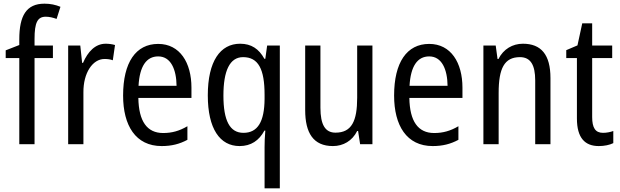

<svg xmlns="http://www.w3.org/2000/svg" viewBox="-20 -785 3375 1045"><path d="M268 -469V-537H168V-573C168 -662 184 -694 229 -694C249 -694 269 -689 288 -682L309 -748C282 -759 255 -765 222 -765C123 -765 85 -699 85 -571V-540L11 -511V-469H85V0H168V-469Z M555 -547C499 -547 458 -504 432 -443H427L417 -537H351V0H434V-282C433 -388 484 -464 549 -464C565 -464 581 -462 594 -457L606 -540C589 -545 571 -547 555 -547Z M841 -546C719 -546 650 -445 650 -265C650 -102 718 10 860 10C914 10 957 -1 1000 -24V-98C956 -72 915 -61 868 -61C780 -61 735 -125 733 -252H1022V-308C1022 -444 959 -546 841 -546ZM841 -478C910 -478 940 -407 941 -318H734C740 -425 777 -478 841 -478Z M1420 16V240H1503V-537H1434L1424 -465H1419C1389 -519 1348 -547 1287 -547C1179 -547 1111 -452 1111 -266C1111 -84 1177 10 1284 10C1346 10 1390 -20 1419 -74H1424C1421 -39 1420 -7 1420 16ZM1305 -62C1231 -62 1196 -128 1196 -265C1196 -399 1230 -474 1303 -474C1386 -474 1420 -409 1420 -269V-246C1419 -123 1383 -62 1305 -62Z M2007 -537H1924V-253C1924 -126 1894 -63 1806 -63C1750 -63 1724 -106 1724 -199V-537H1641V-186C1641 -62 1685 10 1792 10C1848 10 1897 -18 1924 -72H1929L1940 0H2007Z M2316 -546C2194 -546 2125 -445 2125 -265C2125 -102 2193 10 2335 10C2389 10 2432 -1 2475 -24V-98C2431 -72 2390 -61 2343 -61C2255 -61 2210 -125 2208 -252H2497V-308C2497 -444 2434 -546 2316 -546ZM2316 -478C2385 -478 2415 -407 2416 -318H2209C2215 -425 2252 -478 2316 -478Z M2826 -547C2770 -547 2720 -518 2693 -464H2688L2678 -537H2611V0H2694V-279C2694 -413 2725 -474 2810 -474C2868 -474 2893 -431 2893 -347V0H2976V-360C2976 -488 2925 -547 2826 -547Z M3262 -62C3220 -62 3203 -90 3203 -148V-469H3312V-537H3203V-658H3149L3123 -538L3062 -512V-469H3120V-140C3120 -34 3164 10 3239 10C3269 10 3298 4 3318 -6V-72C3302 -66 3281 -62 3262 -62Z"/></svg>

Font: Noto Sans Lao Condensed
Style: Regular
Weight: 400
Width: 3
Designer: Monotype Design Team
Foundry: Monotype Imaging Inc.
Version: Version 2.004